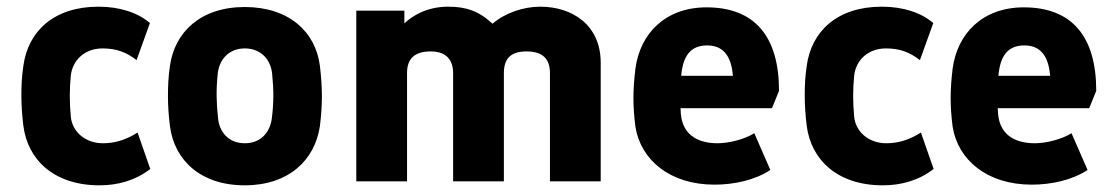

<svg xmlns="http://www.w3.org/2000/svg" viewBox="-20 -543 3339 575"><path d="M278 12C332 12 385 -2 430 -37L392 -146C355 -123 323 -114 288 -114C235 -114 196 -149 192 -194C188 -238 188 -274 192 -316C197 -364 235 -398 287 -398C330 -398 359 -386 389 -363L429 -474C393 -505 339 -523 275 -523C141 -523 64 -449 50 -346C45 -313 44 -285 44 -257C44 -229 46 -198 50 -166C63 -65 141 12 278 12Z M713 12C845 12 923 -64 938 -165C942 -197 944 -226 944 -254C944 -283 942 -313 938 -346C925 -448 845 -522 713 -522C580 -522 503 -446 489 -346C484 -313 483 -283 483 -254C483 -226 485 -197 489 -165C502 -64 580 12 713 12ZM713 -114C664 -114 637 -148 633 -189C628 -236 627 -273 632 -322C636 -363 664 -398 713 -398C763 -398 791 -363 795 -322C800 -272 800 -236 794 -188C789 -149 763 -114 713 -114Z M1047 0H1199V-324C1199 -365 1219 -389 1270 -389C1315 -389 1337 -365 1337 -324V0H1489V-324C1489 -365 1507 -389 1557 -389C1607 -389 1627 -365 1627 -324V0H1779V-355C1779 -468 1694 -523 1598 -523C1547 -523 1492 -504 1455 -472C1414 -510 1376 -523 1322 -523C1258 -523 1214 -495 1191 -473V-511H1047Z M2120 10C2179 10 2242 -4 2287 -34L2239 -144C2208 -125 2162 -114 2129 -114C2078 -114 2025 -133 2019 -202C2019 -208 2018 -213 2018 -219H2292L2313 -271C2313 -433 2241 -521 2096 -521C1972 -521 1897 -442 1883 -338C1879 -305 1877 -277 1877 -249C1877 -221 1879 -195 1883 -163C1899 -64 1986 10 2120 10ZM2020 -316C2025 -373 2046 -407 2098 -407C2155 -407 2171 -362 2175 -316Z M2624 12C2678 12 2731 -2 2776 -37L2738 -146C2701 -123 2669 -114 2634 -114C2581 -114 2542 -149 2538 -194C2534 -238 2534 -274 2538 -316C2543 -364 2581 -398 2633 -398C2676 -398 2705 -386 2735 -363L2775 -474C2739 -505 2685 -523 2621 -523C2487 -523 2410 -449 2396 -346C2391 -313 2390 -285 2390 -257C2390 -229 2392 -198 2396 -166C2409 -65 2487 12 2624 12Z M3070 10C3129 10 3192 -4 3237 -34L3189 -144C3158 -125 3112 -114 3079 -114C3028 -114 2975 -133 2969 -202C2969 -208 2968 -213 2968 -219H3242L3263 -271C3263 -433 3191 -521 3046 -521C2922 -521 2847 -442 2833 -338C2829 -305 2827 -277 2827 -249C2827 -221 2829 -195 2833 -163C2849 -64 2936 10 3070 10ZM2970 -316C2975 -373 2996 -407 3048 -407C3105 -407 3121 -362 3125 -316Z"/></svg>

Font: Finlandica
Style: Bold
Weight: 700
Designer: Niklas Ekholm, Juho Hiilivirta, Jaakko Suomalainen
Foundry: Helsinki Type Studio
Version: Version 2.000;Glyphs 3.2 (3202)